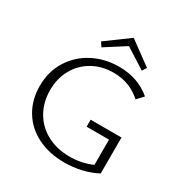

<svg xmlns="http://www.w3.org/2000/svg" viewBox="-196 -1009 1111 1165"><g transform="rotate(30 360.0 -427.0)"><path d="M643 -299V-47Q594 -21 536 -7.5Q478 6 418 6Q311 6 229 -35Q147 -76 102 -151Q57 -226 57 -323Q57 -423 105 -500.5Q153 -578 235 -621Q317 -664 417 -664Q551 -664 642 -586L601 -542Q520 -616 407 -616Q325 -616 260.5 -579.5Q196 -543 160 -478.5Q124 -414 124 -332Q124 -247 162.5 -180.5Q201 -114 270 -77.5Q339 -41 428 -41Q511 -41 584 -73V-250H427V-299ZM547 -712 405 -802 264 -712 244 -742 405 -860 566 -742Z"/></g></svg>

Font: Ysabeau Semilight
Style: Regular
Weight: 300
Designer: Christian Thalmann (Catharsis Fonts)
Version: Version 0.003